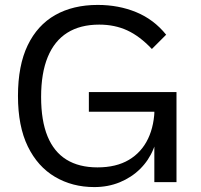

<svg xmlns="http://www.w3.org/2000/svg" viewBox="-20 -740 816 780"><path d="M607 -286H341V-366H697V0H607ZM622 -233Q622 -180 603 -134Q584 -88 549 -53.5Q514 -19 466.5 0.5Q419 20 363 20Q274 20 203.5 -21.5Q133 -63 93 -145Q53 -227 53 -350Q53 -474 92.5 -556Q132 -638 204.5 -679Q277 -720 377 -720Q462 -720 533.5 -690.5Q605 -661 655 -599L597 -541Q548 -593 497 -616.5Q446 -640 383 -640Q306 -640 253.5 -607Q201 -574 174 -508.5Q147 -443 147 -346Q147 -250 173 -186.5Q199 -123 250 -91.5Q301 -60 376 -60Q452 -60 503.5 -90.5Q555 -121 581.5 -176.5Q608 -232 608 -307Z"/></svg>

Font: Moderustic
Style: Regular
Weight: 400
Designer: Tural Alisoy
Foundry: TAFT Foundry
Version: Version 2.120